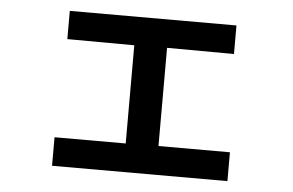

<svg xmlns="http://www.w3.org/2000/svg" viewBox="-42 -595 948 622"><g transform="rotate(5 432.0 -284.5)"><path d="M147.5 -125H378.9V-444.3L161.1 -445.3V-537.1H703.1V-444.3L485.4 -445.3V-126H717.8V-32.2H147.5Z"/></g></svg>

Font: Pretendard GOV SemiBold
Style: Regular
Weight: 600
Designer: Base glyphs from Inter by Rasmus Andersson; Hangeul glyphs from Noto Sans CJK(Source Han Sans) by Jang Soo-young and Kan
Foundry: Kil Hyung-jin
Version: Version 1.309